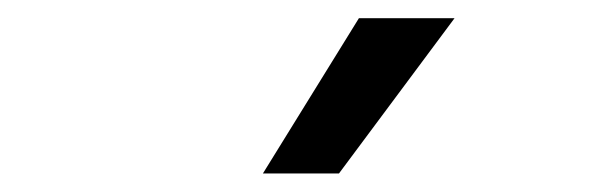

<svg xmlns="http://www.w3.org/2000/svg" viewBox="-20 -826 660 209"><path d="M349 -637.2 474.8 -806.2H370.7L266.2 -637.2Z"/></svg>

Font: Monaspace Neon Var
Style: Regular
Weight: 400
Designer: Riley Cran and the Lettermatic Team
Version: Version 1.000 (Monaspace Neon Var)